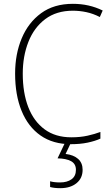

<svg xmlns="http://www.w3.org/2000/svg" viewBox="-20 -810 586 1004"><path d="M361 -754Q275 -754 216.5 -710Q158 -666 128.5 -591Q99 -516 99 -425Q99 -324 128 -249.5Q157 -175 213.5 -133.5Q270 -92 353 -92Q400 -92 438 -100.5Q476 -109 505 -120V-85Q476 -72 437.5 -64Q399 -56 351 -56Q257 -56 192 -101.5Q127 -147 93 -230Q59 -313 59 -425Q59 -527 93.5 -609.5Q128 -692 195 -741Q262 -790 361 -790Q446 -790 517 -755L502 -721Q467 -739 431.5 -746.5Q396 -754 361 -754ZM412 78Q412 122 380 148Q348 174 295 174Q264 174 242 168V138Q263 144 294 144Q331 144 354 127.5Q377 111 377 78Q377 47 352 33Q327 19 281 18L321 -66H352L323 -5Q365 0 388.5 21Q412 42 412 78Z"/></svg>

Font: Noto Sans Malayalam UI SemiCondensed ExtraLight
Style: Regular
Weight: 200
Width: 4
Designer: Jelle Bosma - Monotype Design Team
Foundry: Monotype Imaging Inc.
Version: Version 2.104; ttfautohint (v1.8.4.7-5d5b)